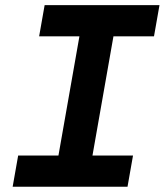

<svg xmlns="http://www.w3.org/2000/svg" viewBox="-20 -713 629 733"><path d="M28.3 0H466.8L487.8 -119.1H333L413.1 -574.2H567.9L588.9 -693.4H150.4L129.4 -574.2H283.2L203.1 -119.1H49.3Z"/></svg>

Font: Cascadia Code NF
Style: Bold Italic
Weight: 700
Italic angle: -10°
Monospace: yes
Designer: Aaron Bell
Foundry: Saja Typeworks
Version: Version 2404.023